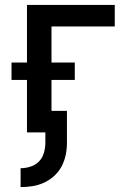

<svg xmlns="http://www.w3.org/2000/svg" viewBox="-20 -540 540 783"><path d="M64 223V146Q84 146 104.5 139.5Q125 133 139 118.5Q153 104 159 83.5Q165 63 165 43V0H90V-214H27V-285H90V-520H448V-432H190V-285H285V-214H190V-88H253V43Q253 67 248 91.5Q243 116 231.5 138Q220 160 201.5 177Q183 194 160.5 204.5Q138 215 113.5 219Q89 223 64 223Z"/></svg>

Font: Iosevka Term Curly Semibold
Style: Regular
Weight: 600
Designer: Belleve Invis
Foundry: Belleve Invis
Version: Version 32.3.0